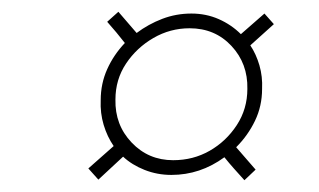

<svg xmlns="http://www.w3.org/2000/svg" viewBox="-20 -521 541 326"><path d="M405 -444Q415 -429 420.5 -410Q426 -391 425 -370Q425 -341 413 -316Q401 -291 381 -271L414 -233L395 -215Q386 -225 377.5 -234.5Q369 -244 361 -254Q320 -224 271 -224Q247 -224 225.5 -232.5Q204 -241 189 -255L147 -216L130 -235L173 -273Q162 -289 156 -309Q150 -329 151 -351Q151 -379 162 -403.5Q173 -428 192 -448Q185 -457 177.5 -466Q170 -475 162 -484L181 -501L212 -465Q232 -480 255.5 -489Q279 -498 305 -498Q330 -498 351.5 -488.5Q373 -479 389 -463L429 -498L445 -480ZM176 -352Q175 -309 203.5 -279Q232 -249 274 -249Q308 -249 336 -265Q364 -281 382 -308.5Q400 -336 400 -370Q401 -413 373 -443Q345 -473 302 -473Q269 -473 240.5 -456.5Q212 -440 194 -413Q176 -386 176 -352Z"/></svg>

Font: Josefin Sans ExtraLight
Style: Italic
Weight: 250
Italic angle: -7°
Designer: Santiago Orozco
Foundry: Typemade
Version: Version 2.000